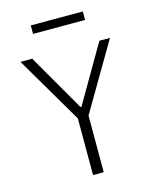

<svg xmlns="http://www.w3.org/2000/svg" viewBox="-132 -1005 885 1094"><g transform="rotate(-15 310.0 -458.0)"><path d="M278.5 0V-374.5H341.5V0ZM115.5 -730 310 -393H315.5L511.5 -730H574L335.5 -324H284.5L46 -730ZM463.5 -865.5H156.5V-915.5H463.5Z"/></g></svg>

Font: Monaspace Neon Var
Style: Regular
Weight: 400
Designer: Riley Cran and the Lettermatic Team
Version: Version 1.000 (Monaspace Neon Var)